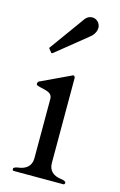

<svg xmlns="http://www.w3.org/2000/svg" viewBox="-111 -758 504 807"><g transform="rotate(15 140.5 -354.5)"><path d="M234 -19C204 -23 181 -39 181 -74V-441C181 -449 178 -453 173 -453C172 -453 171 -453 170 -452L166 -450L41 -391C38 -390 36 -388 36 -386C34 -384 34 -382 34 -381C34 -378 34 -376 36 -374C58 -363 105 -367 105 -333V-74C105 -39 81 -23 52 -19C43 -18 29 -15 29 -8C29 -3 31 -1 34 0H252C255 -1 257 -3 257 -8C257 -15 243 -18 234 -19ZM188 -709C170 -709 159 -698 151 -685L47 -541C46 -540 45 -539 45 -538C45 -537 46 -536 47 -535C51 -530 55 -525 59 -520H61C62 -520 64 -520 65 -521L196 -627C209 -636 223 -653 223 -673C223 -692 207 -709 188 -709Z"/></g></svg>

Font: fbb
Style: Regular
Weight: 400
Designer: David J. Perry, Michael Sharpe
Version: Version 1.045